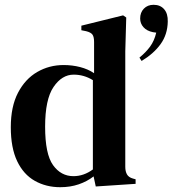

<svg xmlns="http://www.w3.org/2000/svg" viewBox="-20 -766 719 800"><path d="M570 -512 561 -526Q588 -548 605.5 -572Q623 -596 631 -630L617 -632Q592 -637 578 -652.5Q564 -668 564 -689Q564 -714 579.5 -730Q595 -746 620 -746Q648 -746 664 -727.5Q680 -709 679 -676Q678 -622 649 -582Q620 -542 570 -512ZM231 14Q172 14 125 -12.5Q78 -39 51.5 -94.5Q25 -150 25 -236Q25 -322 55 -379.5Q85 -437 135 -466Q185 -495 245 -495Q281 -495 314 -486.5Q347 -478 372 -461V-591Q372 -612 365.5 -621.5Q359 -631 339 -636L319 -640V-659L493 -702L506 -693L502 -552V-71Q502 -52 509 -39.5Q516 -27 534 -22L545 -19V0L379 11L370 -31Q343 -10 308 2Q273 14 231 14ZM286 -32Q329 -32 367 -60V-432Q330 -455 287 -455Q238 -455 203 -403.5Q168 -352 168 -238Q168 -124 201 -78Q234 -32 286 -32Z"/></svg>

Font: DM Serif Text
Style: Regular
Weight: 400
Designer: Colophon Foundry, Frank Grießhammer
Foundry: Colophon Foundry
Version: Version 5.200; ttfautohint (v1.8.3)